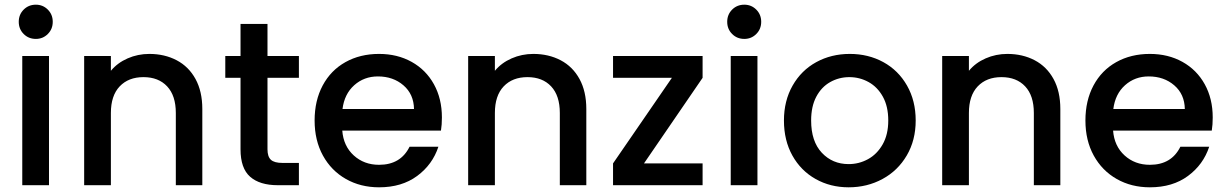

<svg xmlns="http://www.w3.org/2000/svg" viewBox="-20 -790 5230 819"><path d="M60 -697Q60 -728 81 -749Q102 -770 133 -770Q163 -770 184 -749Q205 -728 205 -697Q205 -666 184 -645Q163 -624 133 -624Q102 -624 81 -645Q60 -666 60 -697ZM189 -551V0H75V-551Z M843 -325V0H730V-308Q730 -382 693 -421.5Q656 -461 592 -461Q528 -461 490.5 -421.5Q453 -382 453 -308V0H339V-551H453V-488Q481 -522 524.5 -541Q568 -560 617 -560Q682 -560 733.5 -533Q785 -506 814 -453Q843 -400 843 -325Z M1121 -458V-153Q1121 -122 1135.5 -108.5Q1150 -95 1185 -95H1255V0H1165Q1088 0 1047 -36Q1006 -72 1006 -153V-458H941V-551H1006V-688H1121V-551H1255V-458Z M1861 -233H1440Q1445 -167 1489 -127Q1533 -87 1597 -87Q1689 -87 1727 -164H1850Q1825 -88 1759.5 -39.5Q1694 9 1597 9Q1518 9 1455.5 -26.5Q1393 -62 1357.5 -126.5Q1322 -191 1322 -276Q1322 -361 1356.5 -425.5Q1391 -490 1453.5 -525Q1516 -560 1597 -560Q1675 -560 1736 -526Q1797 -492 1831 -430.5Q1865 -369 1865 -289Q1865 -258 1861 -233ZM1746 -325Q1745 -388 1701 -426Q1657 -464 1592 -464Q1533 -464 1491 -426.5Q1449 -389 1441 -325Z M2481 -325V0H2368V-308Q2368 -382 2331 -421.5Q2294 -461 2230 -461Q2166 -461 2128.5 -421.5Q2091 -382 2091 -308V0H1977V-551H2091V-488Q2119 -522 2162.5 -541Q2206 -560 2255 -560Q2320 -560 2371.5 -533Q2423 -506 2452 -453Q2481 -400 2481 -325Z M2727 -93H2977V0H2595V-93L2846 -458H2595V-551H2977V-458Z M3082 -697Q3082 -728 3103 -749Q3124 -770 3155 -770Q3185 -770 3206 -749Q3227 -728 3227 -697Q3227 -666 3206 -645Q3185 -624 3155 -624Q3124 -624 3103 -645Q3082 -666 3082 -697ZM3211 -551V0H3097V-551Z M3324 -276Q3324 -360 3361 -425Q3398 -490 3462 -525Q3526 -560 3605 -560Q3684 -560 3748 -525Q3812 -490 3849 -425Q3886 -360 3886 -276Q3886 -192 3848 -127Q3810 -62 3744.5 -26.5Q3679 9 3600 9Q3522 9 3459 -26.5Q3396 -62 3360 -126.5Q3324 -191 3324 -276ZM3769 -276Q3769 -336 3746 -377.5Q3723 -419 3685 -440Q3647 -461 3603 -461Q3559 -461 3521.5 -440Q3484 -419 3462 -377.5Q3440 -336 3440 -276Q3440 -187 3485.5 -138.5Q3531 -90 3600 -90Q3644 -90 3682.5 -111Q3721 -132 3745 -174Q3769 -216 3769 -276Z M4503 -325V0H4390V-308Q4390 -382 4353 -421.5Q4316 -461 4252 -461Q4188 -461 4150.5 -421.5Q4113 -382 4113 -308V0H3999V-551H4113V-488Q4141 -522 4184.5 -541Q4228 -560 4277 -560Q4342 -560 4393.5 -533Q4445 -506 4474 -453Q4503 -400 4503 -325Z M5149 -233H4728Q4733 -167 4777 -127Q4821 -87 4885 -87Q4977 -87 5015 -164H5138Q5113 -88 5047.5 -39.5Q4982 9 4885 9Q4806 9 4743.5 -26.5Q4681 -62 4645.5 -126.5Q4610 -191 4610 -276Q4610 -361 4644.5 -425.5Q4679 -490 4741.5 -525Q4804 -560 4885 -560Q4963 -560 5024 -526Q5085 -492 5119 -430.5Q5153 -369 5153 -289Q5153 -258 5149 -233ZM5034 -325Q5033 -388 4989 -426Q4945 -464 4880 -464Q4821 -464 4779 -426.5Q4737 -389 4729 -325Z"/></svg>

Font: Poppins-Tabular Medium
Style: Regular
Weight: 500
Designer: Ninad Kale (Devanagari), Jonny Pinhorn (Latin)
Foundry: Indian Type Foundry
Version: Version 4.004